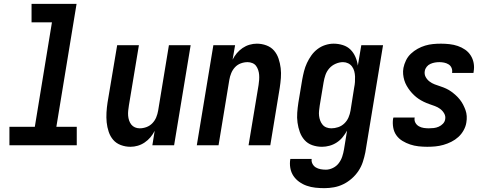

<svg xmlns="http://www.w3.org/2000/svg" viewBox="-20 -755 2540 998"><path d="M379 0H29V-96H161L250 -639H144V-735H378L273 -96H379Z M658 8Q632 8 608 -1Q584 -10 568.5 -28Q553 -46 545 -70Q537 -94 534.5 -119Q532 -144 533.5 -170Q535 -196 539 -222L589 -520H702L650 -207Q648 -194 646.5 -180.5Q645 -167 646 -154Q647 -141 651 -129Q655 -117 662.5 -107.5Q670 -98 681.5 -93Q693 -88 706 -88Q724 -88 741.5 -94.5Q759 -101 772 -114.5Q785 -128 792 -145Q799 -162 802 -180L858 -520H971L885 0H772L784 -75Q775 -57 762 -41.5Q749 -26 732 -14.5Q715 -3 696 2.5Q677 8 658 8Z M1003 0 1089 -520H1202L1189 -445Q1198 -463 1211 -478.5Q1224 -494 1241 -505.5Q1258 -517 1277 -522.5Q1296 -528 1315 -528Q1341 -528 1365 -519Q1389 -510 1404.5 -492Q1420 -474 1428 -450Q1436 -426 1439 -401Q1442 -376 1440 -350Q1438 -324 1434 -298L1385 0H1272L1324 -313Q1326 -326 1327 -339.5Q1328 -353 1327 -366Q1326 -379 1322 -391Q1318 -403 1311 -412.5Q1304 -422 1292 -427Q1280 -432 1267 -432Q1249 -432 1231.5 -425.5Q1214 -419 1201.5 -405.5Q1189 -392 1182 -375Q1175 -358 1172 -340L1116 0Z M1666 223Q1642 223 1619 220.5Q1596 218 1574.5 210.5Q1553 203 1535 190Q1517 177 1505 159Q1493 141 1489 118Q1485 95 1489 72V71H1600Q1598 85 1604.5 97Q1611 109 1622 115.5Q1633 122 1646.5 124.5Q1660 127 1674 127Q1692 127 1710.5 118Q1729 109 1741 93Q1753 77 1759 58.5Q1765 40 1768 22L1784 -76Q1774 -58 1761 -42Q1748 -26 1730.5 -14.5Q1713 -3 1693 2.5Q1673 8 1654 8Q1627 8 1603 -0.5Q1579 -9 1563 -27Q1547 -45 1538.5 -68.5Q1530 -92 1526.5 -117.5Q1523 -143 1525 -169.5Q1527 -196 1531 -222L1551 -342Q1555 -364 1560.5 -385.5Q1566 -407 1575.5 -427.5Q1585 -448 1598.5 -467Q1612 -486 1630.5 -500Q1649 -514 1671 -521Q1693 -528 1714 -528Q1739 -528 1762.5 -520.5Q1786 -513 1802 -497Q1818 -481 1827.5 -459Q1837 -437 1840 -414L1858 -520H1971L1879 37Q1874 62 1866 86.5Q1858 111 1843.5 133Q1829 155 1808.5 173Q1788 191 1764.5 202.5Q1741 214 1716 218.5Q1691 223 1666 223ZM1702 -88Q1720 -88 1738 -94Q1756 -100 1770 -113.5Q1784 -127 1791.5 -144.5Q1799 -162 1802 -180L1821 -300Q1824 -314 1825 -328.5Q1826 -343 1825.5 -357Q1825 -371 1821.5 -384.5Q1818 -398 1810 -409Q1802 -420 1789.5 -426Q1777 -432 1763 -432Q1744 -432 1724.5 -423.5Q1705 -415 1691.5 -399.5Q1678 -384 1671.5 -365Q1665 -346 1662 -327L1642 -207Q1640 -193 1638.5 -179.5Q1637 -166 1638.5 -153Q1640 -140 1644.5 -128Q1649 -116 1657 -106.5Q1665 -97 1677 -92.5Q1689 -88 1702 -88Z M2201 8Q2178 8 2155.5 5.5Q2133 3 2112 -4Q2091 -11 2072 -22.5Q2053 -34 2040.5 -51.5Q2028 -69 2024 -91.5Q2020 -114 2023 -137L2025 -144H2136L2135 -142Q2133 -128 2139.5 -116.5Q2146 -105 2157.5 -98.5Q2169 -92 2182.5 -90Q2196 -88 2209 -88Q2222 -88 2235 -89.5Q2248 -91 2260.5 -96.5Q2273 -102 2282.5 -112Q2292 -122 2294 -135Q2297 -151 2289 -165Q2281 -179 2268.5 -188.5Q2256 -198 2241 -203.5Q2226 -209 2211.5 -214Q2197 -219 2182.5 -226Q2168 -233 2155.5 -241.5Q2143 -250 2132 -260.5Q2121 -271 2111.5 -283Q2102 -295 2094 -309Q2086 -323 2081.5 -338Q2077 -353 2075.5 -369Q2074 -385 2077 -402Q2081 -422 2090.5 -441.5Q2100 -461 2116 -476Q2132 -491 2151 -501.5Q2170 -512 2190 -518Q2210 -524 2230.5 -526Q2251 -528 2272 -528Q2294 -528 2316.5 -525.5Q2339 -523 2359.5 -516Q2380 -509 2397.5 -497Q2415 -485 2426.5 -467Q2438 -449 2442 -427.5Q2446 -406 2442 -383L2441 -376H2330V-378Q2332 -391 2327 -402.5Q2322 -414 2311.5 -420.5Q2301 -427 2288.5 -429.5Q2276 -432 2264 -432Q2252 -432 2240.5 -430Q2229 -428 2217.5 -423Q2206 -418 2198 -408Q2190 -398 2188 -386Q2185 -369 2192.5 -355Q2200 -341 2212.5 -331.5Q2225 -322 2239.5 -316.5Q2254 -311 2269.5 -306Q2285 -301 2299 -294.5Q2313 -288 2325.5 -279Q2338 -270 2349.5 -259.5Q2361 -249 2370.5 -237Q2380 -225 2387 -211.5Q2394 -198 2399.5 -183Q2405 -168 2406 -151.5Q2407 -135 2404 -118Q2401 -98 2390 -78Q2379 -58 2362.5 -43Q2346 -28 2326 -18Q2306 -8 2285 -2Q2264 4 2243 6Q2222 8 2201 8Z"/></svg>

Font: Iosevka Oblique
Style: Bold
Weight: 700
Italic angle: -9°
Monospace: yes
Designer: Belleve Invis
Foundry: Belleve Invis
Version: Version 32.5.0; ttfautohint (v1.8.4)